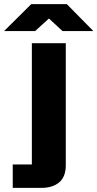

<svg xmlns="http://www.w3.org/2000/svg" viewBox="-109 -747 474 934"><path d="M-47 167V53H46V-537H211V57Q211 113 179 140Q147 167 92 167ZM-89 -596 43 -727H216L345 -596H195L129 -657L62 -596Z"/></svg>

Font: Hubot Sans
Style: Bold
Weight: 700
Designer: Deni Anggara
Foundry: GitHub, Inc., Subsidiary of Microsoft Corporation
Version: Version 2.000